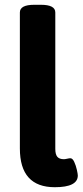

<svg xmlns="http://www.w3.org/2000/svg" viewBox="-20 -774 345 802"><path d="M63 -154V-722Q63 -754 123 -754H151Q211 -754 211 -722V-152Q211 -129 219.5 -119Q228 -109 247 -109Q252 -109 260.5 -111Q269 -113 274 -113Q283 -113 290 -98Q297 -83 301 -65Q305 -47 305 -41Q305 8 209 8Q63 8 63 -154Z"/></svg>

Font: Asap-Bold
Style: Bold
Weight: 700
Designer: Pablo Cosgaya
Foundry: Omnibus-Type
Version: Version 2.000; ttfautohint (v1.8)